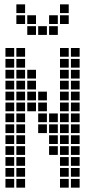

<svg xmlns="http://www.w3.org/2000/svg" viewBox="-20 -865 440 880"><path d="M5 -645V-605H45V-645ZM5 -595V-555H45V-595ZM5 -545V-505H45V-545ZM5 -495V-455H45V-495ZM5 -445V-405H45V-445ZM5 -395V-355H45V-395ZM5 -345V-305H45V-345ZM5 -295V-255H45V-295ZM5 -245V-205H45V-245ZM5 -145V-105H45V-145ZM5 -95V-55H45V-95ZM5 -45V-5H45V-45ZM5 -195V-155H45V-195ZM55 -645V-605H95V-645ZM55 -595V-555H95V-595ZM55 -545V-505H95V-545ZM55 -495V-455H95V-495ZM55 -445V-405H95V-445ZM55 -395V-355H95V-395ZM55 -345V-305H95V-345ZM55 -295V-255H95V-295ZM55 -245V-205H95V-245ZM55 -195V-155H95V-195ZM55 -145V-105H95V-145ZM55 -95V-55H95V-95ZM55 -45V-5H95V-45ZM105 -545V-505H145V-545ZM105 -495V-455H145V-495ZM105 -445V-405H145V-445ZM105 -395V-355H145V-395ZM155 -445V-405H195V-445ZM155 -395V-355H195V-395ZM155 -345V-305H195V-345ZM155 -295V-255H195V-295ZM205 -345V-305H245V-345ZM205 -295V-255H245V-295ZM205 -245V-205H245V-245ZM205 -195V-155H245V-195ZM255 -645V-605H295V-645ZM255 -595V-555H295V-595ZM255 -545V-505H295V-545ZM255 -495V-455H295V-495ZM255 -445V-405H295V-445ZM255 -395V-355H295V-395ZM255 -345V-305H295V-345ZM255 -295V-255H295V-295ZM255 -245V-205H295V-245ZM255 -195V-155H295V-195ZM255 -145V-105H295V-145ZM255 -95V-55H295V-95ZM255 -45V-5H295V-45ZM305 -645V-605H345V-645ZM305 -595V-555H345V-595ZM305 -545V-505H345V-545ZM305 -495V-455H345V-495ZM305 -445V-405H345V-445ZM305 -395V-355H345V-395ZM305 -345V-305H345V-345ZM305 -295V-255H345V-295ZM305 -245V-205H345V-245ZM305 -195V-155H345V-195ZM305 -145V-105H345V-145ZM305 -95V-55H345V-95ZM305 -45V-5H345V-45ZM105 -795V-755H145V-795ZM105 -745V-705H145V-745ZM155 -745V-705H195V-745ZM55 -795V-755H95V-795ZM55 -845V-805H95V-845ZM205 -795V-755H245V-795ZM255 -845V-805H295V-845ZM255 -795V-755H295V-795ZM205 -745V-705H245V-745Z"/></svg>

Font: Nose Transport 13 Square
Style: Regular
Weight: 400
Designer: Nico Rohrbach
Foundry: Nose
Version: Version 1.400;Glyphs 3.2.3 (3260)